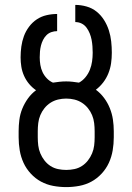

<svg xmlns="http://www.w3.org/2000/svg" viewBox="-20 -755 540 783"><path d="M250 8Q223 8 196.5 3Q170 -2 147 -14.5Q124 -27 105.5 -47Q87 -67 76 -91Q65 -115 60.5 -141.5Q56 -168 56 -195V-220Q56 -243 59 -266.5Q62 -290 71 -312Q80 -334 94 -353.5Q108 -373 127 -387Q111 -398 98.5 -413Q86 -428 78 -446Q70 -464 67 -483Q64 -502 64 -521Q64 -543 67 -565Q70 -587 77.5 -607.5Q85 -628 98.5 -646Q112 -664 130 -676Q148 -688 169.5 -693Q191 -698 213 -698V-628Q201 -628 189.5 -624Q178 -620 169.5 -611.5Q161 -603 155.5 -592Q150 -581 147 -569Q144 -557 143 -545Q142 -533 142 -521Q142 -506 144.5 -490.5Q147 -475 153.5 -461Q160 -447 171 -435.5Q182 -424 196 -418Q209 -420 222.5 -421.5Q236 -423 250 -423Q263 -423 276 -421.5Q289 -420 302 -418Q317 -426 328.5 -440Q340 -454 346.5 -470.5Q353 -487 355.5 -504.5Q358 -522 358 -540Q358 -553 357 -566.5Q356 -580 353.5 -593Q351 -606 346 -618.5Q341 -631 333 -642Q325 -653 313 -659Q301 -665 287 -665V-735Q310 -735 333 -728.5Q356 -722 374 -707.5Q392 -693 404.5 -673Q417 -653 424 -631Q431 -609 433.5 -586Q436 -563 436 -540Q436 -518 433 -497Q430 -476 422 -456Q414 -436 401 -419Q388 -402 371 -389Q390 -375 404.5 -355.5Q419 -336 428 -313.5Q437 -291 440.5 -267.5Q444 -244 444 -220V-195Q444 -168 439.5 -141.5Q435 -115 424 -91Q413 -67 394.5 -47Q376 -27 353 -14.5Q330 -2 303.5 3Q277 8 250 8ZM250 -62Q267 -62 283.5 -65.5Q300 -69 314 -78Q328 -87 338.5 -100.5Q349 -114 355.5 -129.5Q362 -145 364 -161.5Q366 -178 366 -195V-220Q366 -236 364 -253Q362 -270 355.5 -285.5Q349 -301 338.5 -314Q328 -327 314 -336Q300 -345 283.5 -349Q267 -353 250 -353Q233 -353 216.5 -349Q200 -345 186 -336Q172 -327 161.5 -314Q151 -301 144.5 -285.5Q138 -270 136 -253Q134 -236 134 -220V-195Q134 -178 136 -161.5Q138 -145 144.5 -129.5Q151 -114 161.5 -100.5Q172 -87 186 -78Q200 -69 216.5 -65.5Q233 -62 250 -62Z"/></svg>

Font: Moesevka
Style: Regular
Weight: 400
Monospace: yes
Designer: Belleve Invis
Foundry: Belleve Invis
Version: Version 32.5.0; ttfautohint (v1.8.4)